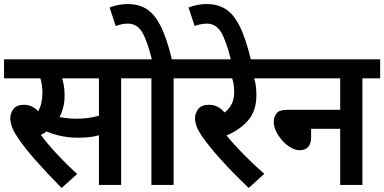

<svg xmlns="http://www.w3.org/2000/svg" viewBox="-20 -916 1903 951"><path d="M580 -528V0H470V-246Q445 -239 420 -236.5Q395 -234 367 -234Q321 -234 280 -243Q239 -252 211 -265Q198 -255 182 -248Q217 -201 264.5 -150.5Q312 -100 362 -54L285 15Q212 -59 156 -122.5Q100 -186 67 -236Q46 -267 38.5 -289.5Q31 -312 31 -331Q31 -355 46.5 -376Q62 -397 100 -397Q139 -397 169 -365Q180 -384 185 -407Q190 -430 190 -455Q190 -475 187.5 -493.5Q185 -512 180 -528H0V-622H669V-528ZM356 -328Q389 -328 415.5 -331.5Q442 -335 470 -343V-528H288Q293 -511 296.5 -490.5Q300 -470 300 -444Q300 -410 293 -383.5Q286 -357 275 -336Q294 -333 314 -330.5Q334 -328 356 -328Z M840 -528V0H730V-528H655V-622H929V-528ZM734 -615Q709 -716 683.5 -757.5Q658 -799 614 -799Q596 -799 581 -795.5Q566 -792 553 -787L523 -879Q566 -896 614 -896Q664 -896 703.5 -873Q743 -850 774.5 -789.5Q806 -729 833 -615Z M1289 -55 1212 15Q1134 -59 1072.5 -127.5Q1011 -196 980 -242Q960 -272 953 -292.5Q946 -313 946 -331Q946 -355 962 -376Q978 -397 1016 -397Q1060 -397 1092 -359Q1140 -394 1140 -460Q1140 -497 1130 -528H915V-622H1320V-528H1239Q1244 -512 1247 -491.5Q1250 -471 1250 -444Q1250 -368 1210 -321Q1170 -274 1102 -245Q1138 -201 1187.5 -150.5Q1237 -100 1289 -55Z M1125 -615Q1100 -716 1074.5 -757.5Q1049 -799 1005 -799Q987 -799 972 -795.5Q957 -792 944 -787L914 -879Q957 -896 1005 -896Q1055 -896 1094.5 -873Q1134 -850 1165.5 -789.5Q1197 -729 1224 -615Z M1306 -622H1863V-528H1775V0H1665V-278H1521V-238Q1521 -172 1464 -172Q1443 -172 1420.5 -185Q1398 -198 1379 -219Q1360 -240 1348 -264.5Q1336 -289 1336 -312Q1336 -337 1349.5 -354.5Q1363 -372 1402 -372H1665V-528H1306Z"/></svg>

Font: Noto Sans SemiCondensed SemiBold
Style: Regular
Weight: 600
Width: 4
Designer: Monotype Design Team
Foundry: Monotype Imaging Inc.
Version: Version 2.013; ttfautohint (v1.8.4.7-5d5b)